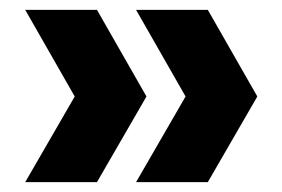

<svg xmlns="http://www.w3.org/2000/svg" viewBox="-20 -481 570 388"><path d="M255 -113 355 -286 255 -461H400L500 -286L400 -113ZM31 -113 131 -286 31 -461H176L276 -286L176 -113Z"/></svg>

Font: Gantari ExtraBold
Style: Regular
Weight: 800
Version: Version 1.000